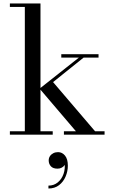

<svg xmlns="http://www.w3.org/2000/svg" viewBox="-20 -770 644 1098"><path d="M36.5 0V-19.5H122V-730.5H36.5V-750H211.5V-19.5H281.5V0ZM345.5 0V-19.5H414L206.5 -263L431 -440.5H330.5V-460H543.5V-440.5H458L283.5 -300.5L523.5 -19.5H578V0ZM257 308V291.5Q288 291.5 310.5 273Q333 254.5 343.5 224.2Q354 194 349 158.5H354.5Q355.5 165.5 349.8 174Q344 182.5 333.5 188.5Q323 194.5 309 194.5Q283 194.5 270.8 180.8Q258.5 167 258.5 147.5Q258.5 134 265.5 123.2Q272.5 112.5 284.8 106.2Q297 100 312 100Q335.5 100 351.8 119.8Q368 139.5 368 177.5Q368 209.5 355.2 239.5Q342.5 269.5 317.8 288.8Q293 308 257 308Z"/></svg>

Font: Bodoni Moda 11pt
Style: Regular
Weight: 400
Version: Version 2.004